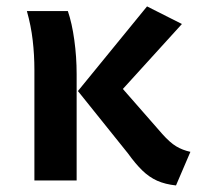

<svg xmlns="http://www.w3.org/2000/svg" viewBox="-20 -564 640 600"><path d="M439.5 -544 548.5 -489 364 -286 487 -145.5Q511 -118.5 530.5 -106.8Q550 -95 575 -89.5L530 15.5Q496.5 12 471.2 0.8Q446 -10.5 424.5 -31.5Q403 -52.5 380 -84.5L223.5 -279.5ZM192 -529.5Q205 -491.5 212.2 -439Q219.5 -386.5 219.5 -332.5V0H87.5V-345.5Q87.5 -392.5 82.2 -438Q77 -483.5 64 -529.5Z"/></svg>

Font: Fira Code Light SemiBold
Style: Regular
Weight: 600
Monospace: yes
Version: Version 5.002